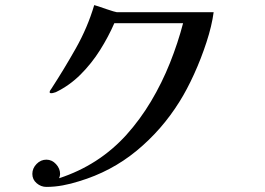

<svg xmlns="http://www.w3.org/2000/svg" viewBox="-20 -721 1040 754"><path d="M819 -673Q812 -620 791 -555.5Q770 -491 742 -429.5Q714 -368 685 -322Q616 -211 516.5 -129Q417 -47 290 -9Q259 1 226.5 7Q194 13 162 13Q141 13 124 -1.5Q107 -16 107 -38Q107 -60 123.5 -77Q140 -94 162 -94Q184 -94 200 -76.5Q216 -59 216 -38Q216 -34 215 -30Q214 -26 212 -21Q368 -72 476 -191Q530 -251 573 -323Q616 -395 647.5 -474Q679 -553 699 -630H429Q406 -577 373 -524.5Q340 -472 296.5 -428.5Q253 -385 199 -359Q195 -358 190.5 -356.5Q186 -355 181 -355Q175 -355 175 -359Q175 -363 177.5 -366.5Q180 -370 182 -373Q232 -450 278 -531.5Q324 -613 350 -701Q355 -700 368 -695.5Q381 -691 397 -685.5Q413 -680 425 -676.5Q437 -673 439 -673Z"/></svg>

Font: Kaisei Decol
Style: Regular
Weight: 400
Designer: Font-Kai, 金井和夫
Foundry: KAZUO KANAI
Version: Version 5.003